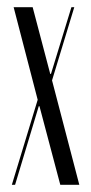

<svg xmlns="http://www.w3.org/2000/svg" viewBox="-20 -515 253 535"><path d="M71 -495 120 -309H122L179 -495H187L125 -291L201 0H148L90 -219H88L22 0H13L85 -237L18 -495Z"/></svg>

Font: Moniqa Cond Display
Style: Regular
Weight: 400
Width: 3
Designer: Rajesh Rajput
Foundry: Rajesh Rajput
Version: Version 1.000